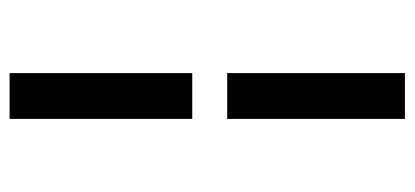

<svg xmlns="http://www.w3.org/2000/svg" viewBox="-246 -446 843 390"><g transform="rotate(-90 175.0 -250.5)"><path d="M129 -281V-652H222V-281ZM129 151V-210H222V151Z"/></g></svg>

Font: Inconsolata ExtraCondensed ExtraBold
Style: Regular
Weight: 800
Width: 2
Monospace: yes
Designer: Raph Levien, Cyreal, Brenton Simpson
Foundry: Raph Levien, Cyreal, Google
Version: Version 3.001; ttfautohint (v1.8.2.53-6de2)